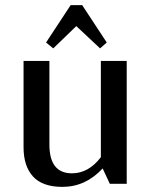

<svg xmlns="http://www.w3.org/2000/svg" viewBox="-20 -718 596 750"><path d="M475 -480V0H409L381 -60Q314 12 224 12Q146 12 109 -28.5Q72 -69 72 -143V-480H173V-153Q173 -41 261 -41Q326 -41 374 -104V-480ZM256 -698H301L397 -552L371 -529L278 -616L188 -529L160 -552Z"/></svg>

Font: Arya
Style: Regular
Weight: 400
Designer: Eduardo Rodriguez Tunni, Modular Infotech
Foundry: Eduardo Rodriguez Tunni, Modular Infotech
Version: Version 1.002